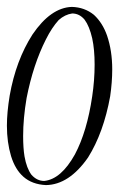

<svg xmlns="http://www.w3.org/2000/svg" viewBox="-20 -536 345 556"><path d="M189 -497Q168 -494 150 -478Q130 -456 113 -422Q76 -349 57 -252Q47 -193 47 -142Q47 -107 51 -83Q57 -49 71 -30Q87 -12 108 -12Q157 -17 197 -89Q232 -155 247 -257Q254 -304 254 -349Q254 -393 247 -425Q239 -460 225 -479Q210 -497 189 -497ZM188 -516Q225 -515 252 -493Q277 -470 290 -433Q305 -389 305 -335Q305 -298 299 -257Q280 -152 235 -80Q180 -1 113 0Q73 -2 48 -24Q24 -45 12 -84Q0 -124 0 -172Q0 -210 8 -259Q26 -361 74 -436Q127 -514 188 -516Z"/></svg>

Font: Maria
Style: Christmas
Weight: 400
Designer: Muhammad Yoni
Version: Version 001.000